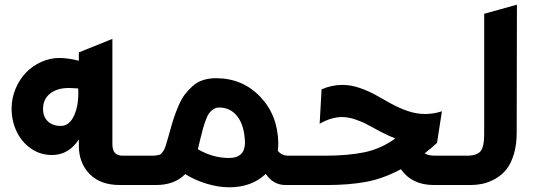

<svg xmlns="http://www.w3.org/2000/svg" viewBox="-20 -795 2291 825"><path d="M318.8 -168.9V-195.8Q274.9 -128.9 203.1 -128.9Q152.3 -128.9 112.1 -157.5Q71.8 -186 50.8 -231.4Q29.8 -276.9 29.8 -328.1Q29.8 -373 46.9 -413.8Q64 -454.6 92 -483.4Q120.1 -512.2 157.7 -529.1Q195.3 -545.9 234.9 -545.9Q271 -545.9 318.8 -534.2V-569.8L462.9 -627.9V-176.8Q462.9 -149.9 473.9 -137.9Q484.9 -126 507.8 -126H621.1V0H495.1Q411.1 0 365 -47.4Q318.8 -94.7 318.8 -168.9ZM276.9 -417Q225.1 -417 195.1 -392.8Q165 -368.7 165 -327.1Q165 -293.5 185.5 -273.7Q206.1 -253.9 241.2 -253.9Q278.8 -253.9 299.3 -300.5Q319.8 -347.2 315.9 -415Q287.6 -417 276.9 -417Z M964.8 9.8Q918.9 9.8 867.9 -5.6Q816.9 -21 775.9 -46.9Q730.5 0 649.9 0H559.1V-126H633.8Q644.5 -126 651.6 -127.2Q658.7 -128.4 664.8 -129.9Q670.9 -131.3 675.5 -137.7Q680.2 -144 683.8 -149.4Q687.5 -154.8 691.9 -168.9Q696.3 -183.1 699.7 -194.8Q703.1 -206.5 710 -231Q719.2 -264.6 727.3 -289.1Q735.4 -313.5 747.6 -341.8Q759.8 -370.1 774.4 -389.4Q789.1 -408.7 808.1 -425.5Q827.1 -442.4 852.3 -450.7Q877.4 -459 907.7 -459Q1021.5 -459 1097.4 -380.1Q1173.3 -301.3 1175.8 -181.2Q1175.8 -169.4 1173.8 -147Q1190.4 -126 1219.7 -126H1333V0H1207Q1153.8 0 1122.1 -47.9Q1061.5 9.8 964.8 9.8ZM963.9 -116.2Q1031.2 -116.2 1032.7 -180.2Q1031.2 -252.9 1001.2 -293Q971.2 -333 921.9 -333Q908.2 -333 897.2 -325.9Q886.2 -318.8 878.7 -308.6Q871.1 -298.3 863.8 -278.1Q856.4 -257.8 851.8 -241Q847.2 -224.1 839.8 -193.8Q834.5 -169.9 830.1 -153.8Q894.5 -116.2 963.9 -116.2Z M1265.6 -126H1374.5Q1475.6 -126 1546.6 -140.9Q1617.7 -155.8 1678.7 -200.2Q1650.9 -210.4 1616.9 -228.3Q1583 -246.1 1559.6 -259Q1536.1 -272 1506.3 -282Q1476.6 -292 1449.7 -292Q1403.3 -292 1353.5 -263.2L1361.8 -411.1Q1405.3 -430.2 1451.7 -430.2Q1487.8 -430.2 1525.4 -417.2Q1563 -404.3 1595.7 -386Q1628.4 -367.7 1661.1 -349.4Q1693.8 -331.1 1731.7 -318.1Q1769.5 -305.2 1805.7 -305.2Q1844.2 -305.2 1878.9 -316.9L1857.9 -181.2Q1835.9 -160.2 1804.7 -136.2Q1821.3 -126 1849.6 -126H1939.9V0H1843.8Q1750 0 1702.6 -67.9Q1626 -26.9 1552.2 -13.4Q1478.5 0 1385.7 0H1265.6Z M2060.5 -735.8 2201.2 -774.9 2200.2 -225.1Q2200.2 -171.9 2187.5 -130.9Q2174.8 -89.8 2154.8 -65.7Q2134.8 -41.5 2107.2 -26.1Q2079.6 -10.7 2053.5 -5.4Q2027.3 0 1998.5 0H1872.6V-126H1985.4Q2029.3 -126 2044.9 -145.3Q2060.5 -164.6 2060.5 -215.8Z"/></svg>

Font: LT Superior
Style: Bold
Weight: 400
Designer: Daniel Lyons
Foundry: LyonsType
Version: Version 1.000